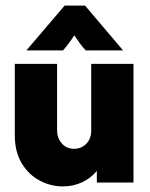

<svg xmlns="http://www.w3.org/2000/svg" viewBox="-20 -657 540 691"><path d="M206.2 13.9Q162.5 13.9 122.6 -7.3Q82.6 -28.5 58 -69.8Q33.3 -111.1 33.3 -169.4V-427.1H185.4V-188.2Q185.4 -161.1 202.1 -141.3Q218.8 -121.5 246.5 -121.5Q263.9 -121.5 277.8 -129.5Q291.7 -137.5 300 -152.1Q308.3 -166.7 308.3 -187.5V-427.1H460.4V0H328.5V-41.7Q305.6 -14.6 274 -0.3Q242.4 13.9 206.2 13.9ZM75 -475.7 212.5 -636.8H286.1L422.9 -475.7H288.2Q277.1 -488.2 267 -501.7Q256.9 -515.3 247.2 -529.9Q238.2 -515.3 228.1 -501.7Q218.1 -488.2 206.9 -475.7Z"/></svg>

Font: Afacad Flux ExtraBold
Style: Regular
Weight: 800
Designer: Kristian Moeller
Foundry: Dicotype
Version: Version 1.100